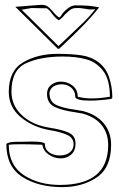

<svg xmlns="http://www.w3.org/2000/svg" viewBox="-20 -747 490 788"><path d="M217 -547 43 -719 145 -727Q164 -728 173.5 -722Q183 -716 195 -702Q210 -683 223 -675L230 -681Q236 -694 254.5 -709.5Q273 -725 289 -725Q319 -725 340.5 -723.5Q362 -722 387 -717Q357 -679 322.5 -643.5Q288 -608 239 -562L223 -547ZM69 -707 220 -558 254 -590Q299 -632 323.5 -656Q348 -680 371 -709L353 -708Q342 -708 330 -711Q306 -715 294 -714Q279 -714 269.5 -707.5Q260 -701 246 -687Q233 -670 221 -664Q210 -670 194 -690Q184 -705 172 -713L109 -714ZM289 -348V-349Q289 -373 272.5 -387Q256 -401 233 -401Q214 -401 200 -392.5Q186 -384 183 -366Q183 -330 209.5 -317Q236 -304 286 -297Q317 -292 321 -291Q376 -277 406 -240.5Q436 -204 436 -153Q436 -58 376.5 -18.5Q317 21 236 21Q137 21 71.5 -21Q6 -63 6 -156Q15 -165 49 -165H65L110 -166Q156 -166 164 -158V-154L167 -153H164Q166 -132 183.5 -120.5Q201 -109 225 -109Q251 -109 266.5 -121.5Q282 -134 282 -155Q282 -182 254.5 -194Q227 -206 184 -213Q115 -225 65.5 -266Q16 -307 16 -370Q16 -457 75.5 -491.5Q135 -526 216 -526Q273 -526 314 -520Q355 -514 385 -491Q415 -468 428 -429Q441 -390 441 -346L437 -341Q388 -334 349 -334Q295 -334 289 -348ZM299 -350Q326 -343 357 -343Q389 -343 431 -350Q431 -420 403.5 -456Q376 -492 334.5 -503.5Q293 -515 237 -515Q147 -515 87 -487.5Q27 -460 27 -371Q27 -317 66 -278Q105 -239 167 -226L188 -222Q234 -215 262 -202.5Q290 -190 290 -158Q290 -128 272 -112.5Q254 -97 229 -97Q202 -97 179.5 -113Q157 -129 154 -153Q96 -155 66 -155Q32 -155 16 -153Q16 -69 77.5 -28.5Q139 12 226 12Q424 12 424 -152Q424 -199 398 -232.5Q372 -266 319 -281Q315 -282 284 -287Q233 -294 203 -309Q173 -324 173 -362Q173 -385 190 -398.5Q207 -412 230 -412Q257 -412 278 -395.5Q299 -379 299 -350Z"/></svg>

Font: Londrina Outline
Style: Regular
Weight: 400
Designer: Marcelo Magalhaes
Foundry: Marcelo Magalhães
Version: Version 1.002